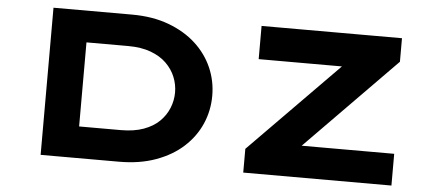

<svg xmlns="http://www.w3.org/2000/svg" viewBox="-48 -805 2041 910"><g transform="rotate(5 972.0 -350.0)"><path d="M172 0V-700H545Q644 -700 720.5 -671.5Q797 -643 850 -594.5Q903 -546 930.5 -483Q958 -420 958 -350Q958 -279 930.5 -216Q903 -153 850 -104.5Q797 -56 720 -28Q643 0 545 0ZM342 -116 319 -150H540Q603 -150 648.5 -166.5Q694 -183 723 -211.5Q752 -240 766.5 -276Q781 -312 781 -350Q781 -388 766.5 -423.5Q752 -459 723 -487.5Q694 -516 648.5 -533Q603 -550 540 -550H316L342 -582ZM1136 0V-113L1628 -613L1711 -542H1162V-700H1830V-588L1338 -87L1256 -151H1841V0Z"/></g></svg>

Font: Lexend Zetta
Style: Bold
Weight: 700
Designer: Bonnie Shaver-Troup, Thomas Jockin
Foundry: Lexend
Version: Version 1.007